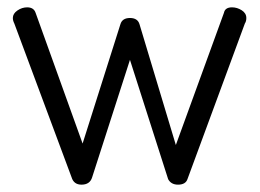

<svg xmlns="http://www.w3.org/2000/svg" viewBox="-20 -495 707 523"><path d="M15 -446C15 -441.3 16.3 -436.3 19 -431L175 -12C179 1.3 188 8 202 8C217.3 8 227 1.3 231 -12L334 -332L438 -7C443.3 3 452.3 8 465 8C479 8 487.7 2.7 491 -8L647 -431C649.7 -435 651 -440 651 -446C651 -454.7 646.8 -461.7 638.5 -467C630.2 -472.3 621.3 -475 612 -475C599.3 -475 592 -470 590 -460L459 -100L360 -429C356.7 -440.3 348 -446 334 -446C320 -446 311.3 -440.3 308 -429L205 -104L77 -460C73.7 -470 66 -475 54 -475C44.7 -475 35.8 -472.2 27.5 -466.5C19.2 -460.8 15 -454 15 -446Z"/></svg>

Font: Terminal Dosis
Style: Book
Weight: 400
Designer: EdgarTolentino, PabloImpallari, IginoMarini
Foundry: EdgarTolentino, PabloImpallari, IginoMarini
Version: Version 1.006